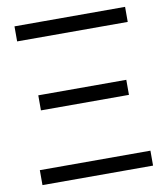

<svg xmlns="http://www.w3.org/2000/svg" viewBox="-80 -767 727 834"><g transform="rotate(-10 284.0 -350.0)"><path d="M89.8 -387.2H478V-320.8H89.8ZM40 -700.2H527.8V-633.8H40ZM40 -65.9H527.8V0H40Z"/></g></svg>

Font: LT Superior
Style: Regular
Weight: 400
Designer: Daniel Lyons
Foundry: LyonsType
Version: Version 1.000